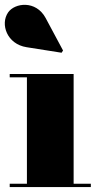

<svg xmlns="http://www.w3.org/2000/svg" viewBox="-23 -761 396 781"><path d="M85 -569 227.5 -546.5 233.5 -555.5 162.5 -688C123 -761 37 -749.5 10 -710.5C-23 -662.5 5.5 -581.5 85 -569ZM16.5 -13.5V0H346.5V-13.5H276.5V-460H16.5V-446.5H86.5V-13.5Z"/></svg>

Font: Bodoni* 16pt Fatface
Style: Regular
Weight: 900
Version: Version 2.3